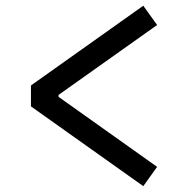

<svg xmlns="http://www.w3.org/2000/svg" viewBox="-20 -658 660 662"><path d="M521.7 -571.8 181.8 -330.7V-324.2L521.7 -82.7L474 -16.2L86.7 -291.2V-363.3L474 -638.3Z"/></svg>

Font: Monaspace Neon Var ExtraLight
Style: Regular
Weight: 200
Designer: Riley Cran and the Lettermatic Team
Version: Version 1.200 (Monaspace Neon Var)